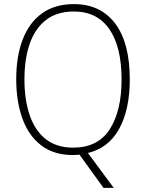

<svg xmlns="http://www.w3.org/2000/svg" viewBox="-20 -745 711 935"><path d="M612 -358Q612 -212 560.5 -118Q509 -24 408 0L534 170H484L367 8Q349 10 335 10Q241 10 179.5 -38Q118 -86 88.5 -169.5Q59 -253 59 -359Q59 -472 91 -554Q123 -636 185.5 -680.5Q248 -725 340 -725Q469 -725 540.5 -631Q612 -537 612 -358ZM99 -359Q99 -258 125 -183Q151 -108 203.5 -67Q256 -26 336 -26Q457 -26 514.5 -115.5Q572 -205 572 -358Q572 -517 512.5 -603Q453 -689 340 -689Q258 -689 204.5 -648Q151 -607 125 -532.5Q99 -458 99 -359Z"/></svg>

Font: Noto Sans Sinhala SemiCondensed ExtraLight
Style: Regular
Weight: 200
Width: 4
Designer: Jelle Bosma - Monotype Design Team
Foundry: Monotype Imaging Inc.
Version: Version 2.006; ttfautohint (v1.8.4.7-5d5b)